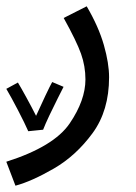

<svg xmlns="http://www.w3.org/2000/svg" viewBox="-45 -359 432 609"><path d="M4 230Q56 216 126 175.5Q196 135 248.5 63.5Q301 -8 301 -114Q301 -158 284.5 -216Q268 -274 230 -339L157 -302Q198 -228 212 -188.5Q226 -149 226 -107Q226 -41 176 32.5Q126 106 -25 154ZM91.8 52.4Q98.2 35.6 111.4 7.6Q124.6 -20.4 137.8 -46.4Q151 -72.4 156.6 -83.6L120.6 -98.8Q115 -89.2 99 -55.6Q83 -22 69.4 8.4Q56.6 -17.2 38.6 -50Q20.6 -82.8 11.8 -97.2L-25 -77.2Q-9.8 -51.6 12.2 -9.2Q34.2 33.2 44.6 57.2Z"/></svg>

Font: Noto Sans Arabic UI
Style: Regular
Weight: 400
Designer: Nadine Chahine - Monotype Design Team
Foundry: Monotype Imaging Inc.
Version: Version 1.900